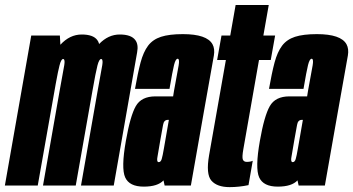

<svg xmlns="http://www.w3.org/2000/svg" viewBox="-62 -742 1413 768"><path d="M-42.5 0 63 -600H177.5L179.5 -563Q217 -604 265 -604Q310.5 -604 327 -582Q332 -575.5 334.5 -566Q371 -604 417 -604Q462.5 -604 479 -582Q492.5 -564.5 486.5 -532.5Q474 -461 462.5 -396L393 0H262L327.5 -373Q342.5 -456 347 -481Q350.5 -502.5 344.5 -505.5Q344 -506 342.5 -506Q334.5 -506 327.8 -480Q321 -454 307.5 -377L241 0H110L175.5 -373Q190.5 -456 195 -481Q198.5 -502.5 192.5 -505.5Q192 -506 190.5 -506Q182.5 -506 176 -480Q170.5 -459.5 161 -407L89 0Z M596.5 0 592 -20.5Q569 4.5 513 4.5Q455.5 4.5 438.8 -32.2Q422 -69 441.5 -178.5Q459 -278.5 481.2 -317.5Q503.5 -356.5 559.5 -356.5H630.5L634 -378.5Q647.5 -453 652.5 -480Q656.5 -503.5 650.5 -506.5Q649.5 -507 648.5 -507Q640.5 -507 634.2 -482.2Q628 -457.5 616 -386.5H478Q489 -449.5 500.2 -491.8Q511.5 -534 530.2 -559Q549 -584 582 -594.8Q615 -605.5 669.5 -605.5Q765.5 -605.5 788 -565Q798 -546.5 793.5 -520Q778 -434.5 754 -298L701.5 0ZM593.5 -147.5 613.5 -262.5H609Q593.5 -262.5 590.2 -242.2Q587 -222 579 -180Q572 -138 568 -115.5Q564.5 -97.5 570 -94Q571.5 -93.5 573 -93.5Q581 -93.5 584.8 -105.8Q588.5 -118 593.5 -147.5Z M856.5 6.5Q806.5 6.5 783.8 -19.2Q761 -45 774.5 -122L841.5 -502H806.5L824 -600H859L880.5 -722H1013L991.5 -600H1038.5L1021 -502H974L911.5 -146Q905.5 -112.5 909.5 -103.5Q913.5 -94.5 925 -94.5Q940 -94.5 949 -99L932 -1.5Q894 6.5 856.5 6.5Z M1132.5 0 1128 -20.5Q1105 4.5 1049 4.5Q991.5 4.5 974.8 -32.2Q958 -69 977.5 -178.5Q995 -278.5 1017.2 -317.5Q1039.5 -356.5 1095.5 -356.5H1166.5L1170 -378.5Q1183.5 -453 1188.5 -480Q1192.5 -503.5 1186.5 -506.5Q1185.5 -507 1184.5 -507Q1176.5 -507 1170.2 -482.2Q1164 -457.5 1152 -386.5H1014Q1025 -449.5 1036.2 -491.8Q1047.5 -534 1066.2 -559Q1085 -584 1118 -594.8Q1151 -605.5 1205.5 -605.5Q1301.5 -605.5 1324 -565Q1334 -546.5 1329.5 -520Q1314 -434.5 1290 -298L1237.5 0ZM1129.5 -147.5 1149.5 -262.5H1145Q1129.5 -262.5 1126.2 -242.2Q1123 -222 1115 -180Q1108 -138 1104 -115.5Q1100.5 -97.5 1106 -94Q1107.5 -93.5 1109 -93.5Q1117 -93.5 1120.8 -105.8Q1124.5 -118 1129.5 -147.5Z"/></svg>

Font: Anybody UltraCondensed Regular
Style: Bold Italic
Weight: 700
Width: 1
Italic angle: -10°
Designer: Tyler Finck
Foundry: Etcetera Type Company
Version: Version 1.010; ttfautohint (v1.8.3) -l 8 -r 50 -G 200 -x 14 